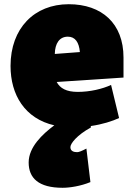

<svg xmlns="http://www.w3.org/2000/svg" viewBox="-20 -578 640 911"><path d="M239 17H237C181 59 116 120 116 193C116 267 163 313 277 313C311 313 363 305 409 286L390 127C367 139 354 144 346 144C330 144 314 139 314 120C314 103 345 63 411 27V20C466 12 513 -3 545 -18L507 -175C466 -156 407 -142 349 -142C295 -142 265 -159 249 -189L566 -210V-305C566 -467 463 -558 306 -558C143 -558 30 -444 30 -265C30 -129 97 -15 239 17ZM302 -404C337 -404 355 -377 359 -331L240 -322C241 -372 262 -404 302 -404Z"/></svg>

Font: Repo ExtraBlack
Style: Regular
Weight: 400
Designer: Stefan Peev
Foundry: Context Ltd
Version: Version 001.502